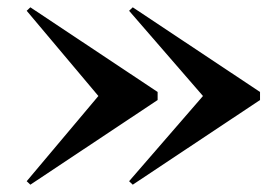

<svg xmlns="http://www.w3.org/2000/svg" viewBox="-20 -650 756 525"><path d="M343 -145 333 -154.5 535 -387.5 333 -620.5 343 -630 691 -398.5V-376.5ZM63 -145 53 -154.5 249 -387.5 53 -620.5 63 -630 411 -398.5V-376.5Z"/></svg>

Font: Bodoni Moda SemiBold
Style: Regular
Weight: 600
Designer: Owen Earl
Foundry: indestructible type
Version: Version 2.005; ttfautohint (v1.8.4.7-5d5b)